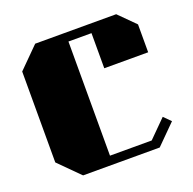

<svg xmlns="http://www.w3.org/2000/svg" viewBox="-110 -711 825 822"><g transform="rotate(-20 302.5 -300.0)"><path d="M375 -400V-560H270V-40H460L539 -119L570 -88L482 0H133L40 -93V-507L133 -600H502L575 -527V-400Z"/></g></svg>

Font: Kumar One
Style: Regular
Weight: 400
Designer: Parimal Parmar
Foundry: Indian Type Foundry
Version: Version 1.000;PS 1.000;hotconv 1.0.88;makeotf.lib2.5.647800